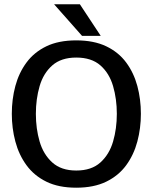

<svg xmlns="http://www.w3.org/2000/svg" viewBox="-20 -864 711 894"><path d="M335 10Q253 10 196 -18Q139 -46 103.5 -94.5Q68 -143 51.5 -205Q35 -267 35 -334Q35 -402 51.5 -463.5Q68 -525 103.5 -573Q139 -621 196 -648.5Q253 -676 335 -676Q417 -676 474.5 -648.5Q532 -621 567.5 -573Q603 -525 619.5 -463.5Q636 -402 636 -334Q636 -267 619.5 -205Q603 -143 567.5 -94.5Q532 -46 474.5 -18Q417 10 335 10ZM335 -70Q406 -70 447.5 -107.5Q489 -145 506.5 -205Q524 -265 524 -334Q524 -403 506.5 -463Q489 -523 447.5 -559.5Q406 -596 335 -596Q265 -596 223.5 -559.5Q182 -523 164.5 -463Q147 -403 147 -334Q147 -265 164.5 -205Q182 -145 223.5 -107.5Q265 -70 335 -70ZM232 -844H352L449 -697H362Z"/></svg>

Font: Epunda Sans Medium
Style: Regular
Weight: 500
Designer: Simon Atzbach
Foundry: typofactur
Version: Version 2.204; ttfautohint (v1.8.4.7-5d5b)